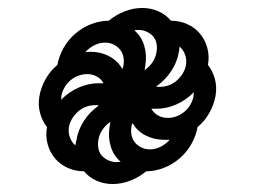

<svg xmlns="http://www.w3.org/2000/svg" viewBox="-20 -581 640 482"><path d="M273 -174Q275 -174 277.5 -174.5Q280 -175 283 -175Q265 -190 258 -213.5Q251 -237 255 -262L257 -275Q245 -267 237 -255Q229 -243 227 -230Q225 -219 227 -208.5Q229 -198 235.5 -190.5Q242 -183 252 -178.5Q262 -174 273 -174ZM287 -408Q289 -411 289.5 -413.5Q290 -416 290 -418Q292 -429 289.5 -439.5Q287 -450 280.5 -457.5Q274 -465 264.5 -469.5Q255 -474 244 -474Q230 -474 217 -467.5Q204 -461 194 -450Q198 -450 201 -450.5Q204 -451 207 -451Q233 -451 254.5 -439.5Q276 -428 287 -408ZM343 -405Q355 -413 363 -425Q371 -437 373 -451Q375 -461 373 -471.5Q371 -482 364.5 -489.5Q358 -497 348 -501.5Q338 -506 327 -506Q325 -506 322.5 -505.5Q320 -505 317 -505Q335 -490 342 -466.5Q349 -443 345 -418ZM402 -285Q412 -285 423 -289Q434 -293 443 -300.5Q452 -308 458 -318.5Q464 -329 466 -340Q466 -342 466 -344.5Q466 -347 467 -350Q448 -330 423 -319Q398 -308 373 -308H360Q366 -297 377 -291Q388 -285 402 -285ZM133 -330Q152 -350 177 -361Q202 -372 227 -372H240Q234 -383 223 -389Q212 -395 199 -395Q188 -395 177 -391Q166 -387 157 -379.5Q148 -372 142 -361.5Q136 -351 134 -340Q134 -338 134 -335.5Q134 -333 133 -330ZM169 -216 172 -230Q176 -255 191 -278Q206 -301 228 -316Q225 -317 222.5 -317Q220 -317 218 -317Q207 -317 196 -313Q185 -309 176 -301Q167 -293 161 -283Q155 -273 153 -262Q151 -248 155.5 -236Q160 -224 169 -216ZM356 -206Q370 -206 383 -212.5Q396 -219 406 -230H393Q367 -230 345.5 -241Q324 -252 313 -272Q311 -269 310.5 -266.5Q310 -264 310 -262Q308 -251 310.5 -240.5Q313 -230 319.5 -222.5Q326 -215 335.5 -210.5Q345 -206 356 -206ZM382 -363Q393 -363 404 -367Q415 -371 424 -379Q433 -387 439 -397Q445 -407 447 -418Q449 -432 444.5 -444Q440 -456 431 -464Q430 -460 430 -457Q430 -454 429 -451Q425 -425 409.5 -402Q394 -379 372 -364Q375 -363 377.5 -363Q380 -363 382 -363ZM263 -119Q241 -119 222 -127.5Q203 -136 191 -151Q169 -151 150 -159.5Q131 -168 118 -183.5Q105 -199 99.5 -219.5Q94 -240 98 -262Q86 -277 80.5 -297.5Q75 -318 79 -340Q83 -362 94.5 -382.5Q106 -403 124 -418Q128 -440 139.5 -460.5Q151 -481 169 -496.5Q187 -512 209 -520.5Q231 -529 253 -529Q271 -544 293 -552.5Q315 -561 337 -561Q359 -561 378 -552.5Q397 -544 409 -529Q431 -529 450 -520.5Q469 -512 482 -496.5Q495 -481 500.5 -460.5Q506 -440 502 -418Q514 -403 519.5 -382.5Q525 -362 521 -340Q517 -318 505.5 -297.5Q494 -277 476 -262Q472 -240 460.5 -219.5Q449 -199 431 -183.5Q413 -168 391 -159.5Q369 -151 347 -151Q329 -136 307 -127.5Q285 -119 263 -119Z"/></svg>

Font: Iosevka XBd Ex Obl
Style: Regular
Weight: 800
Width: 7
Italic angle: -9°
Monospace: yes
Designer: Belleve Invis
Foundry: Belleve Invis
Version: Version 32.5.0; ttfautohint (v1.8.4)